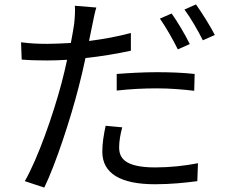

<svg xmlns="http://www.w3.org/2000/svg" viewBox="-20 -803 1040 867"><path d="M837 -604C817 -645 781 -706 755 -742L702 -719C729 -681 763 -621 783 -580ZM507 -394C568 -401 628 -404 690 -404C748 -404 807 -399 857 -393L859 -469C806 -475 745 -477 688 -477C624 -477 559 -473 507 -469ZM571 -654C511 -638 446 -626 382 -618L397 -691C401 -710 408 -748 415 -769L318 -777C320 -757 318 -724 315 -696C312 -676 307 -645 300 -609C262 -607 227 -605 194 -605C158 -605 122 -606 75 -612L78 -534C113 -531 149 -530 193 -530C221 -530 251 -531 283 -533C275 -497 267 -461 258 -428C221 -288 151 -87 92 15L180 44C232 -63 299 -268 335 -409C346 -452 357 -497 366 -541C435 -548 506 -560 571 -574ZM457 -235C448 -193 442 -155 442 -118C442 -20 524 29 680 29C752 29 818 22 871 15L874 -66C814 -54 745 -47 681 -47C540 -47 518 -92 518 -138C518 -164 523 -195 532 -228ZM813 -760C841 -722 874 -665 896 -621L950 -645C931 -683 892 -745 865 -783Z"/></svg>

Font: Squished Noto Sans CJK JP Regular
Style: Regular
Weight: 400
Designer: Ryoko NISHIZUKA (kana & ideographs); Paul D. Hunt (Latin, Greek & Cyrillic); Wenlong ZHANG (bopomofo); Sandoll Communica
Foundry: Adobe Systems Incorporated
Version: Version 1.004;PS 1.004;hotconv 1.0.82;makeotf.lib2.5.63406